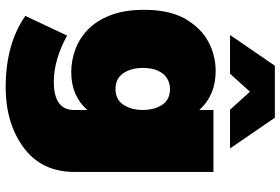

<svg xmlns="http://www.w3.org/2000/svg" viewBox="-180 -630 1013 694"><g transform="rotate(90 327.0 -282.5)"><path d="M295 204Q139 204 37 133L108 -18Q196 30 275 30Q374 30 377 -39V-91Q326 -33 240 -33Q199 -33 159 -47.5Q119 -62 86.5 -93.2Q54 -124.5 34.5 -175Q15 -225.5 15 -297Q15 -383.5 45 -440.5Q79 -501 129.2 -528Q179.5 -555 236 -555Q324 -555 377 -496V-547H601V-45Q601 74 513 139Q425 204 295 204ZM516 -607H376L311 -679L246 -607H106L217 -769H405ZM301 -193Q340 -193 358.5 -222Q377 -251 377 -291Q377 -333 358.5 -361.5Q340 -390 301 -390Q281 -390 263.8 -380Q246.5 -370 235.8 -348Q225 -326 225 -291Q225 -250 244 -221.5Q263 -193 301 -193Z"/></g></svg>

Font: Argentum Novus Black
Style: Regular
Weight: 900
Designer: Julieta Ulanovsky (font) & Cristiano Sobral (main changes)
Foundry: Julieta Ulanovsky (font) & Cristiano Sobral (main changes)
Version: Version 3.00;November 27, 2020;FontCreator 13.0.0.2655 64-bi